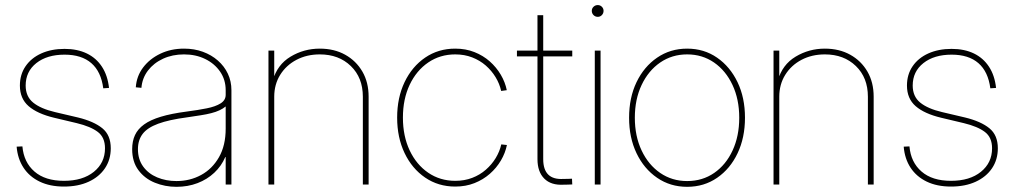

<svg xmlns="http://www.w3.org/2000/svg" viewBox="-20 -720 3957 749"><path d="M229.5 7.8Q174.8 7.8 134.8 -11.5Q94.7 -30.8 71.8 -65.7Q48.8 -100.6 44.9 -147.9L67.4 -148.9Q72.8 -86.9 114.5 -50.8Q156.2 -14.6 229.5 -14.6Q302.7 -14.6 346.2 -49.8Q389.6 -85 389.6 -141.6Q389.6 -184.1 361.6 -205.3Q333.5 -226.6 279.3 -239.7L190.9 -260.7Q125.5 -276.4 91.6 -305.9Q57.6 -335.4 57.6 -386.2Q57.6 -429.2 79.6 -461.4Q101.6 -493.7 140.9 -511.5Q180.2 -529.3 231.9 -529.3Q281.7 -529.3 318.6 -511.5Q355.5 -493.7 377.7 -459.7Q399.9 -425.8 405.3 -377L382.8 -375.5Q374.5 -440.4 336.4 -473.6Q298.3 -506.8 231.9 -506.8Q163.6 -506.8 121.8 -473.9Q80.1 -440.9 80.1 -386.2Q80.1 -343.8 109.4 -319.8Q138.7 -295.9 194.8 -282.7L284.2 -261.7Q346.2 -246.6 379.2 -219.7Q412.1 -192.9 412.1 -141.6Q412.1 -97.2 389.4 -63.5Q366.7 -29.8 325.7 -11Q284.7 7.8 229.5 7.8Z M668.5 8.8Q623.5 8.8 584 -7.3Q544.4 -23.4 520 -56.2Q495.6 -88.9 495.6 -138.2Q495.6 -169.4 506.6 -193.1Q517.6 -216.8 542.2 -234.6Q566.9 -252.4 607.4 -264.6Q647.9 -276.9 707.5 -284.7Q752.4 -290.5 786.6 -297.4Q820.8 -304.2 840.6 -316.7Q860.4 -329.1 860.4 -350.1V-368.2Q860.4 -408.7 838.9 -440.2Q817.4 -471.7 780.8 -489.7Q744.1 -507.8 697.8 -507.8Q652.8 -507.8 616.2 -491Q579.6 -474.1 557.1 -444.6Q534.7 -415 531.7 -377.4L509.8 -379.4Q512.7 -422.9 538.3 -456.8Q564 -490.7 605.5 -510.5Q647 -530.3 697.8 -530.3Q737.8 -530.3 771.2 -518.1Q804.7 -505.9 829.8 -483.9Q855 -461.9 868.9 -432.4Q882.8 -402.8 882.8 -368.2V0H860.4V-107.4H858.9Q843.8 -72.3 815.9 -46.1Q788.1 -20 750.5 -5.6Q712.9 8.8 668.5 8.8ZM668.5 -13.7Q721.2 -13.7 764.6 -37.4Q808.1 -61 834.2 -106.7Q860.4 -152.3 860.4 -218.3V-304.7Q849.6 -295.9 835.9 -289.6Q822.3 -283.2 804.2 -278.6Q786.1 -273.9 762.9 -270.3Q739.7 -266.6 709.5 -262.2Q639.2 -252.9 596.9 -237.3Q554.7 -221.7 536.4 -197.5Q518.1 -173.3 518.1 -138.2Q518.1 -98.6 538.3 -70.6Q558.6 -42.5 593 -28.1Q627.4 -13.7 668.5 -13.7Z M1049.8 -342.8V0H1027.3V-522.5H1049.8V-405.3H1043.9Q1061.5 -467.8 1113.5 -499Q1165.5 -530.3 1227.5 -530.3Q1283.7 -530.3 1326.4 -506.6Q1369.1 -482.9 1393.6 -440.9Q1418 -398.9 1418 -342.8V0H1395.5V-342.8Q1395.5 -417 1348.6 -462.4Q1301.8 -507.8 1227.5 -507.8Q1176.8 -507.8 1136.5 -486.6Q1096.2 -465.3 1073 -428Q1049.8 -390.6 1049.8 -342.8Z M1755.9 7.8Q1689.9 7.8 1638.7 -27.1Q1587.4 -62 1558.3 -122.8Q1529.3 -183.6 1529.3 -261.2Q1529.3 -338.9 1558.3 -399.7Q1587.4 -460.4 1638.7 -495.4Q1689.9 -530.3 1755.9 -530.3Q1796.9 -530.3 1830.8 -516.8Q1864.7 -503.4 1890.6 -480.5Q1916.5 -457.5 1933.6 -428.5Q1950.7 -399.4 1957 -368.2L1935.1 -365.2Q1928.7 -393.6 1913.3 -418.9Q1897.9 -444.3 1875 -464.4Q1852.1 -484.4 1822 -496.1Q1792 -507.8 1755.9 -507.8Q1696.8 -507.8 1650.6 -476.3Q1604.5 -444.8 1578.1 -389.2Q1551.8 -333.5 1551.8 -261.2Q1551.8 -189 1578.1 -133.3Q1604.5 -77.6 1650.6 -46.1Q1696.8 -14.6 1755.9 -14.6Q1792 -14.6 1822 -26.1Q1852.1 -37.6 1875.2 -57.9Q1898.4 -78.1 1913.8 -103.5Q1929.2 -128.9 1935.5 -156.7L1957.5 -154.3Q1951.2 -123 1934.1 -94Q1917 -64.9 1890.9 -42Q1864.7 -19 1830.8 -5.6Q1796.9 7.8 1755.9 7.8Z M2212.4 -522.5V-500H1996.6V-522.5ZM2076.7 -660.6H2099.1V-99.1Q2099.1 -58.1 2118.9 -38.8Q2138.7 -19.5 2178.2 -22Q2186.5 -22 2194.8 -22.2Q2203.1 -22.5 2211.4 -22.9L2212.4 -0.5Q2204.1 0 2195.8 0.2Q2187.5 0.5 2178.7 0.5Q2129.9 3.4 2103.3 -23.2Q2076.7 -49.8 2076.7 -99.1Z M2300.3 0V-522.5H2322.8V0ZM2312 -654.3Q2302.2 -654.3 2295.4 -661.1Q2288.6 -668 2288.6 -677.7Q2288.6 -687 2295.4 -693.6Q2302.2 -700.2 2312 -700.2Q2321.3 -700.2 2327.9 -693.6Q2334.5 -687 2334.5 -677.7Q2334.5 -668 2327.9 -661.1Q2321.3 -654.3 2312 -654.3Z M2660.6 8.8Q2594.7 8.8 2543.5 -26.4Q2492.2 -61.5 2463.1 -122.3Q2434.1 -183.1 2434.1 -260.7Q2434.1 -338.9 2463.1 -399.4Q2492.2 -460 2543.5 -495.1Q2594.7 -530.3 2660.6 -530.3Q2726.6 -530.3 2777.3 -495.1Q2828.1 -460 2857.2 -399.4Q2886.2 -338.9 2886.2 -260.7Q2886.2 -183.1 2857.4 -122.3Q2828.6 -61.5 2777.6 -26.4Q2726.6 8.8 2660.6 8.8ZM2660.6 -13.7Q2720.2 -13.7 2766.1 -45.4Q2812 -77.1 2837.9 -133.1Q2863.8 -189 2863.8 -260.7Q2863.8 -332.5 2837.6 -388.4Q2811.5 -444.3 2765.6 -476.1Q2719.7 -507.8 2660.6 -507.8Q2601.6 -507.8 2555.4 -476.1Q2509.3 -444.3 2482.9 -388.4Q2456.5 -332.5 2456.5 -260.7Q2456.5 -189 2482.9 -133.1Q2509.3 -77.1 2555.4 -45.4Q2601.6 -13.7 2660.6 -13.7Z M3020 -342.8V0H2997.6V-522.5H3020V-405.3H3014.2Q3031.7 -467.8 3083.7 -499Q3135.7 -530.3 3197.8 -530.3Q3253.9 -530.3 3296.6 -506.6Q3339.4 -482.9 3363.8 -440.9Q3388.2 -398.9 3388.2 -342.8V0H3365.7V-342.8Q3365.7 -417 3318.8 -462.4Q3272 -507.8 3197.8 -507.8Q3147 -507.8 3106.7 -486.6Q3066.4 -465.3 3043.2 -428Q3020 -390.6 3020 -342.8Z M3689.9 7.8Q3635.3 7.8 3595.2 -11.5Q3555.2 -30.8 3532.2 -65.7Q3509.3 -100.6 3505.4 -147.9L3527.8 -148.9Q3533.2 -86.9 3575 -50.8Q3616.7 -14.6 3689.9 -14.6Q3763.2 -14.6 3806.6 -49.8Q3850.1 -85 3850.1 -141.6Q3850.1 -184.1 3822 -205.3Q3793.9 -226.6 3739.7 -239.7L3651.4 -260.7Q3585.9 -276.4 3552 -305.9Q3518.1 -335.4 3518.1 -386.2Q3518.1 -429.2 3540 -461.4Q3562 -493.7 3601.3 -511.5Q3640.6 -529.3 3692.4 -529.3Q3742.2 -529.3 3779.1 -511.5Q3815.9 -493.7 3838.1 -459.7Q3860.4 -425.8 3865.7 -377L3843.3 -375.5Q3835 -440.4 3796.9 -473.6Q3758.8 -506.8 3692.4 -506.8Q3624 -506.8 3582.3 -473.9Q3540.5 -440.9 3540.5 -386.2Q3540.5 -343.8 3569.8 -319.8Q3599.1 -295.9 3655.3 -282.7L3744.6 -261.7Q3806.6 -246.6 3839.6 -219.7Q3872.6 -192.9 3872.6 -141.6Q3872.6 -97.2 3849.9 -63.5Q3827.1 -29.8 3786.1 -11Q3745.1 7.8 3689.9 7.8Z"/></svg>

Font: Inter 28pt Thin
Style: Regular
Weight: 250
Designer: Rasmus Andersson
Foundry: rsms
Version: Version 4.001;git-66647c0bb